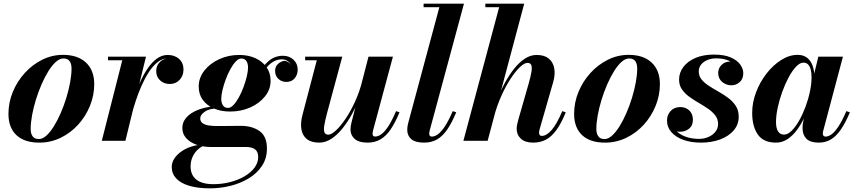

<svg xmlns="http://www.w3.org/2000/svg" viewBox="-20 -770 4679 1050"><path d="M194.8 10Q113.5 10 69.9 -31Q26.2 -72 26.2 -147Q26.2 -209.7 50.2 -267.7Q74.2 -325.7 115.8 -371.2Q157.3 -416.7 211 -443.4Q264.8 -470 324.3 -470Q405.8 -470 450.5 -427.5Q495.3 -385 495.3 -310Q495.3 -248.3 471.9 -190.9Q448.5 -133.5 407.3 -88.1Q366 -42.8 311.5 -16.4Q257 10 194.8 10ZM192.3 -9.5Q212.8 -9.5 233.8 -28.4Q254.8 -47.3 274.7 -79.5Q294.7 -111.8 312.2 -152.1Q329.7 -192.5 343 -235.9Q356.2 -279.3 363.7 -320.6Q371.2 -362 371.2 -395.3Q371.2 -421 360.7 -435.6Q350.3 -450.3 326.8 -450.3Q306.5 -450.3 285.4 -431.4Q264.3 -412.5 244.3 -380.2Q224.3 -348 206.8 -307.6Q189.3 -267.2 176 -223.9Q162.8 -180.5 155.3 -139.4Q147.8 -98.2 147.8 -64.5Q147.8 -39.2 158.5 -24.4Q169.3 -9.5 192.3 -9.5Z M536.7 0 648.7 -440.5H570.7V-460H778.3L665.8 0ZM688.8 -142.7Q698 -183.2 711.8 -228.2Q725.5 -273.2 744.1 -316Q762.8 -358.7 786 -393.5Q809.3 -428.2 837.1 -448.9Q865 -469.5 897.3 -469.5Q935.3 -469.5 959.4 -447.6Q983.5 -425.7 983.5 -390Q983.5 -356.5 962.5 -333.6Q941.5 -310.7 908.3 -310.7Q877 -310.7 855.6 -330.4Q834.3 -350 834.3 -381Q834.3 -412.2 855.4 -432.1Q876.5 -452 909.3 -452Q940.8 -452 961.6 -436.1Q982.5 -420.2 982.5 -390L963 -390.2Q963 -418 945.1 -434.2Q927.3 -450.5 896.8 -450.5Q867.8 -450.5 842 -430.2Q816.3 -410 794.4 -376.4Q772.5 -342.7 754.5 -302Q736.5 -261.2 722.8 -219.7Q709 -178.2 700.3 -142.7Z M1129.2 260Q1061.5 260 1014.5 245.9Q967.5 231.8 943.4 205.5Q919.2 179.3 919.2 143Q919.2 118.3 933.9 96.3Q948.5 74.3 973.1 57.5Q997.7 40.8 1028 31.1Q1058.2 21.5 1089.5 21.5H1109.2Q1084.5 28.3 1064.7 45.3Q1045 62.3 1033.6 86.8Q1022.3 111.3 1022.3 140.5Q1022.3 186.8 1053.5 212Q1084.8 237.2 1147.5 237.2Q1194.3 237.2 1238 226Q1281.7 214.8 1316.5 194.6Q1351.2 174.5 1371.6 147.3Q1392 120 1392 88.3Q1392 59.8 1375 46.9Q1358 34 1327.5 34Q1318 34 1298 34Q1278 34 1253 34Q1228 34 1203.6 34Q1179.2 34 1160.7 34Q1142.2 34 1135.7 34Q1090.7 34 1054.9 21.4Q1019 8.8 998.1 -14.6Q977.2 -38 977.2 -70.2Q977.2 -98.5 993.9 -120.5Q1010.5 -142.5 1038.7 -157.9Q1067 -173.2 1102.4 -181.2Q1137.8 -189.2 1175.3 -189.2L1174.3 -177.2Q1126.3 -177.2 1100.6 -159.6Q1075 -142 1075 -123Q1075 -105.8 1087.7 -96.5Q1100.5 -87.3 1121.4 -84Q1142.2 -80.8 1166.2 -80.8Q1183.7 -80.8 1209 -81Q1234.2 -81.3 1258.7 -81.5Q1283.2 -81.8 1297.2 -81.8Q1359.2 -81.8 1399.5 -53.1Q1439.8 -24.5 1439.8 42Q1439.8 96.5 1412.4 137.5Q1385 178.5 1339.6 205.8Q1294.3 233 1239.4 246.5Q1184.5 260 1129.2 260ZM1238.2 -160Q1189 -160 1150.2 -176.5Q1111.5 -193 1089.1 -223.5Q1066.7 -254 1066.7 -296.5Q1066.7 -344.5 1097.4 -383.8Q1128 -423 1178.5 -446.2Q1229 -469.5 1288.2 -469.5Q1337.5 -469.5 1376.3 -452Q1415 -434.5 1437.4 -402.8Q1459.8 -371 1459.8 -328.5Q1459.8 -281 1429.1 -242.8Q1398.5 -204.5 1348.3 -182.2Q1298 -160 1238.2 -160ZM1227 -179.8Q1241.5 -179.8 1257 -196Q1272.5 -212.3 1286.7 -238.4Q1301 -264.5 1312.1 -294.6Q1323.2 -324.8 1329.9 -353Q1336.5 -381.3 1336.5 -401Q1336.5 -421.8 1327.6 -435.9Q1318.7 -450 1299.5 -450Q1285 -450 1269.5 -433.9Q1254 -417.7 1239.8 -391.7Q1225.5 -365.7 1214.4 -335.6Q1203.3 -305.5 1196.6 -277.2Q1190 -249 1190 -229.2Q1190 -208.5 1199 -194.1Q1208 -179.8 1227 -179.8ZM1527.3 -465Q1562.3 -465 1585.1 -443.5Q1608 -422 1608 -389.5Q1608 -361.5 1591.4 -341.7Q1574.8 -322 1545.8 -322Q1520.5 -322 1502.5 -338.6Q1484.5 -355.2 1484.5 -382.7Q1484.5 -405.5 1500.1 -420.2Q1515.8 -435 1536.8 -437.5Q1547.5 -436 1557.1 -429.9Q1566.8 -423.7 1571.5 -413Q1566.5 -427.7 1552.5 -436.6Q1538.5 -445.5 1521 -445.5Q1497.8 -445.5 1476.8 -433.9Q1455.8 -422.3 1437.6 -400.1Q1419.5 -378 1404 -346.8L1390 -354.5Q1416.5 -410 1450.4 -437.5Q1484.3 -465 1527.3 -465Z M1725.8 10Q1681.5 10 1657.5 -9.9Q1633.5 -29.7 1628.1 -63.9Q1622.7 -98 1634 -141L1712.5 -440.5H1648.8V-460H1851.8L1767.5 -147.5Q1757.3 -108.5 1753.4 -83.4Q1749.5 -58.3 1754.5 -45.9Q1759.5 -33.5 1775.5 -33.5Q1792 -33.5 1817.1 -56.6Q1842.3 -79.8 1869.8 -120.4Q1897.2 -161 1921.6 -214.1Q1946 -267.2 1961 -327H1976.2Q1965.2 -283.5 1947 -236.5Q1928.7 -189.5 1904.6 -145.6Q1880.5 -101.7 1852 -66.5Q1823.5 -31.2 1791.6 -10.6Q1759.8 10 1725.8 10ZM1990.5 10Q1942.3 10 1919.5 -10.4Q1896.7 -30.8 1896.7 -62Q1896.7 -70 1898.1 -79.8Q1899.5 -89.5 1901.5 -97.5L1995.2 -460H2128.8L2020 -56Q2019 -51.5 2018.3 -46.9Q2017.5 -42.3 2017.5 -38.5Q2017.5 -23.3 2031.5 -23.3Q2047.5 -23.3 2065 -35.5Q2082.5 -47.8 2102.8 -78.1Q2123 -108.5 2146 -162.3L2164.8 -155.8Q2141 -98.3 2115.8 -61.6Q2090.5 -25 2060.1 -7.5Q2029.8 10 1990.5 10Z M2299.5 10Q2251.3 10 2229.2 -9.1Q2207.2 -28.3 2207.2 -59Q2207.2 -73 2209.5 -84.4Q2211.7 -95.8 2214 -103.5L2382.7 -730.5H2296.5V-750H2517.3L2329.8 -55.8Q2328.8 -51.5 2328 -47Q2327.3 -42.5 2327.3 -39Q2327.3 -23 2342 -23Q2357.3 -23 2374.6 -35.4Q2392 -47.8 2412.4 -78.1Q2432.8 -108.5 2456 -162.3L2475 -155.8Q2451 -98.3 2425.8 -61.6Q2400.5 -25 2370.1 -7.5Q2339.8 10 2299.5 10Z M2514.2 0 2709.7 -730.5H2634.2V-750H2846.8L2646.8 0ZM2895.8 10Q2852 10 2828.7 -11.3Q2805.5 -32.5 2805.5 -66.5Q2805.5 -76.3 2808.1 -89.1Q2810.7 -102 2814.2 -114.5L2871.2 -313Q2882.7 -353.3 2886.5 -378.1Q2890.2 -403 2885.2 -414.6Q2880.2 -426.2 2864.8 -426.2Q2848 -426.2 2823.6 -403.4Q2799.3 -380.5 2772.8 -340.2Q2746.3 -300 2722.3 -246.9Q2698.3 -193.8 2681.8 -133H2670Q2681.3 -176.8 2698.9 -223.8Q2716.5 -270.8 2739.9 -314.5Q2763.3 -358.3 2790.9 -393.3Q2818.5 -428.3 2849.8 -448.9Q2881 -469.5 2914.8 -469.5Q2957 -469.5 2981 -449.8Q3005 -430 3011.1 -396.1Q3017.3 -362.3 3004.8 -319.5L2931 -62.8Q2930 -59.3 2929 -53.8Q2928 -48.3 2928 -44.3Q2928 -26.8 2942.8 -26.8Q2969 -26.8 2997.1 -59.3Q3025.3 -91.8 3055 -162.3L3074 -155.8Q3049.5 -95.5 3023 -59Q2996.5 -22.5 2965.5 -6.2Q2934.5 10 2895.8 10Z M3288.3 10Q3207 10 3163.4 -31Q3119.7 -72 3119.7 -147Q3119.7 -209.7 3143.7 -267.7Q3167.7 -325.7 3209.3 -371.2Q3250.8 -416.7 3304.5 -443.4Q3358.3 -470 3417.8 -470Q3499.3 -470 3544 -427.5Q3588.8 -385 3588.8 -310Q3588.8 -248.3 3565.4 -190.9Q3542 -133.5 3500.8 -88.1Q3459.5 -42.8 3405 -16.4Q3350.5 10 3288.3 10ZM3285.8 -9.5Q3306.3 -9.5 3327.3 -28.4Q3348.3 -47.3 3368.2 -79.5Q3388.2 -111.8 3405.7 -152.1Q3423.2 -192.5 3436.5 -235.9Q3449.7 -279.3 3457.2 -320.6Q3464.7 -362 3464.7 -395.3Q3464.7 -421 3454.2 -435.6Q3443.8 -450.3 3420.3 -450.3Q3400 -450.3 3378.9 -431.4Q3357.8 -412.5 3337.8 -380.2Q3317.8 -348 3300.3 -307.6Q3282.8 -267.2 3269.5 -223.9Q3256.3 -180.5 3248.8 -139.4Q3241.3 -98.2 3241.3 -64.5Q3241.3 -39.2 3252 -24.4Q3262.8 -9.5 3285.8 -9.5Z M3813.3 10Q3760 10 3718.1 -4.8Q3676.2 -19.5 3652 -46.9Q3627.7 -74.3 3627.7 -111.3Q3627.7 -141.3 3647.5 -162.9Q3667.3 -184.5 3700.3 -184.5Q3730.3 -184.5 3749.8 -165.6Q3769.3 -146.8 3769.3 -115.3Q3769.3 -83 3748.3 -66.2Q3727.3 -49.5 3699 -49.5Q3679.8 -49.5 3663.6 -57.6Q3647.5 -65.7 3638.1 -79.7Q3628.7 -93.8 3628.7 -111.3H3655.7Q3655.7 -80 3675.6 -57.4Q3695.5 -34.8 3729 -22.6Q3762.5 -10.5 3802.8 -10.5Q3829.5 -10.5 3853.2 -20.5Q3877 -30.5 3892 -48.9Q3907 -67.3 3907 -92Q3907 -118.7 3891.6 -138.9Q3876.2 -159 3852 -175.5Q3827.7 -192 3800.4 -207.9Q3773 -223.7 3748.7 -241.5Q3724.5 -259.2 3709.1 -281.7Q3693.7 -304.2 3693.7 -334.5Q3693.7 -372.7 3717.2 -403.9Q3740.8 -435 3783.6 -453.3Q3826.5 -471.5 3884.3 -471.5Q3940.8 -471.5 3976.1 -456Q4011.5 -440.5 4028.1 -417.1Q4044.8 -393.7 4044.8 -370.2Q4044.8 -337.7 4024.8 -320.6Q4004.8 -303.5 3979.8 -303.5Q3952 -303.5 3929.9 -321.5Q3907.7 -339.5 3907.7 -371.5Q3907.7 -397 3926.3 -415.3Q3944.8 -433.5 3974.8 -433.5Q4001.5 -433.5 4022.6 -416Q4043.8 -398.5 4043.8 -370.2H4020.3Q4020.3 -390.5 4005.5 -409Q3990.8 -427.5 3963.1 -439.1Q3935.5 -450.8 3896.8 -450.8Q3870 -450.8 3848.4 -441.8Q3826.8 -432.7 3814 -416.7Q3801.3 -400.7 3801.3 -379.5Q3801.3 -354 3817 -334.9Q3832.8 -315.8 3857.6 -299.9Q3882.5 -284 3910.5 -268.2Q3938.5 -252.5 3963.4 -233.7Q3988.3 -215 4004 -190.5Q4019.8 -166 4019.8 -132Q4019.8 -88.8 3992.5 -56.9Q3965.3 -25 3918.5 -7.5Q3871.8 10 3813.3 10Z M4224 10Q4155.2 10 4124.4 -34.3Q4093.5 -78.5 4093.5 -152.5Q4093.5 -210 4115 -266.2Q4136.5 -322.5 4172.5 -368.5Q4208.5 -414.5 4252.6 -442.2Q4296.7 -470 4342 -470Q4373.2 -470 4393.6 -454.3Q4414 -438.5 4424 -410.4Q4434 -382.3 4434 -344.5Q4434 -319.5 4427.9 -283.6Q4421.7 -247.8 4409.5 -207.9Q4397.2 -168 4379.5 -129.4Q4361.8 -90.8 4338.4 -59.3Q4315 -27.8 4286.4 -8.9Q4257.7 10 4224 10ZM4267.3 -33.8Q4287.5 -33.8 4308.8 -54.4Q4330 -75 4349.5 -109.1Q4369 -143.3 4384.6 -184.8Q4400.2 -226.3 4409.2 -268.6Q4418.2 -311 4418.2 -347.5Q4418.2 -372 4413.5 -390Q4408.7 -408 4399.1 -417.7Q4389.5 -427.5 4374 -427.5Q4354.3 -427.5 4333.3 -405.4Q4312.3 -383.2 4292.8 -346.7Q4273.3 -310.2 4257.6 -266.9Q4242 -223.5 4232.9 -180.2Q4223.8 -137 4223.8 -101.7Q4223.8 -69.5 4235.1 -51.6Q4246.5 -33.8 4267.3 -33.8ZM4457.8 10Q4411.5 10 4390.2 -11.1Q4369 -32.3 4369 -68.8Q4369 -78.3 4369.6 -85.4Q4370.2 -92.5 4371.2 -97.5L4386.5 -174.8L4412.2 -254.3L4426.2 -340.3L4455.2 -460H4589.8L4481.8 -53.8Q4479.8 -46.3 4479.8 -38.5Q4479.8 -32.3 4483.4 -27.6Q4487 -23 4495 -23Q4510.3 -23 4527.6 -35.4Q4545 -47.8 4565.1 -78.1Q4585.3 -108.5 4608.5 -162.3L4627.8 -155.8Q4603.8 -98.3 4578.5 -61.6Q4553.3 -25 4524 -7.5Q4494.8 10 4457.8 10Z"/></svg>

Font: Bodoni Moda
Style: Italic
Weight: 400
Italic angle: -13°
Designer: Owen Earl
Foundry: indestructible type
Version: Version 2.005